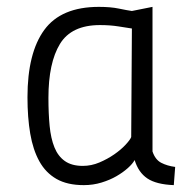

<svg xmlns="http://www.w3.org/2000/svg" viewBox="-20 -529 560 559"><path d="M424 -88Q432 -64 449.5 -55Q467 -46 490 -43L486 10Q435 8 409 -9.5Q383 -27 372 -63Q366 -52 352 -39.5Q338 -27 319 -16Q300 -5 275.5 2.5Q251 10 224 10Q176 10 144.5 -8Q113 -26 94.5 -59.5Q76 -93 68 -140Q60 -187 60 -246Q60 -375 109 -442Q158 -509 268 -509Q302 -509 326 -504Q350 -499 364 -497L424 -509ZM221 -46Q246 -46 269.5 -56Q293 -66 312.5 -79.5Q332 -93 345.5 -107.5Q359 -122 362 -130L364 -446Q350 -448 325.5 -452Q301 -456 271 -456Q188 -456 154.5 -401Q121 -346 121 -244Q121 -199 124.5 -162.5Q128 -126 138.5 -100Q149 -74 169 -60Q189 -46 221 -46Z"/></svg>

Font: Panefresco 250wt
Style: Regular
Weight: 300
Version: Version 1.000